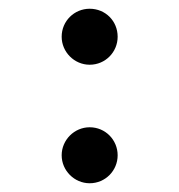

<svg xmlns="http://www.w3.org/2000/svg" viewBox="-20 -414 410 439"><path d="M185 5C221 5 249 -24 249 -59C249 -94 221 -123 185 -123C150 -123 121 -94 121 -59C121 -24 150 5 185 5ZM121 -330C121 -295 150 -266 185 -266C221 -266 249 -295 249 -330C249 -366 221 -394 185 -394C150 -394 121 -366 121 -330Z"/></svg>

Font: Grotesk 01 Extrafine
Style: Bold
Weight: 400
Designer: Frank Adebiaye, contributions by Jérémy Landes, Ariel Martín Pérez
Foundry: Velvetyne Type Foundry
Version: Version 3.000;Glyphs 3.1.2 (3150)